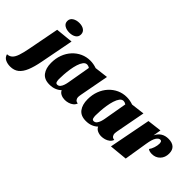

<svg xmlns="http://www.w3.org/2000/svg" viewBox="-163 -1427 2298 2298"><g transform="rotate(45 986.0 -278.0)"><path d="M224 -588Q174 -588 141 -609Q108 -630 108 -670Q108 -711 143 -733.5Q178 -756 228 -756Q277 -756 308 -734Q339 -712 339 -672Q339 -631 306 -609.5Q273 -588 224 -588ZM9 200Q-36 200 -72.5 182.5Q-109 165 -121 122Q-81 120 -55.5 96Q-30 72 -12.5 20.5Q5 -31 21 -115L97 -510L318 -532L236 -106Q217 -6 189 62.5Q161 131 118 165.5Q75 200 9 200Z M494 20Q407 20 366 -34Q325 -88 325 -179Q325 -255 349 -319Q373 -383 416.5 -430.5Q460 -478 517 -504Q574 -530 640 -530Q693 -530 747 -511L918 -532L848 -160Q847 -152 845 -140Q843 -128 843 -118Q843 -98 855 -80.5Q867 -63 895 -61Q886 -33 863 -15Q840 3 811 11.5Q782 20 754 20Q720 20 689.5 6Q659 -8 646 -37Q620 -11 582 4.5Q544 20 494 20ZM561 -45Q585 -45 600.5 -64Q616 -83 624.5 -110Q633 -137 637 -161L688 -455Q676 -463 665 -466.5Q654 -470 645 -470Q617 -470 597 -443.5Q577 -417 563.5 -374Q550 -331 542.5 -282Q535 -233 532 -187Q529 -141 529 -109Q529 -87 534.5 -66Q540 -45 561 -45Z M1111 20Q1024 20 983 -34Q942 -88 942 -179Q942 -255 966 -319Q990 -383 1033.5 -430.5Q1077 -478 1134 -504Q1191 -530 1257 -530Q1310 -530 1364 -511L1535 -532L1465 -160Q1464 -152 1462 -140Q1460 -128 1460 -118Q1460 -98 1472 -80.5Q1484 -63 1512 -61Q1503 -33 1480 -15Q1457 3 1428 11.5Q1399 20 1371 20Q1337 20 1306.5 6Q1276 -8 1263 -37Q1237 -11 1199 4.5Q1161 20 1111 20ZM1178 -45Q1202 -45 1217.5 -64Q1233 -83 1241.5 -110Q1250 -137 1254 -161L1305 -455Q1293 -463 1282 -466.5Q1271 -470 1262 -470Q1234 -470 1214 -443.5Q1194 -417 1180.5 -374Q1167 -331 1159.5 -282Q1152 -233 1149 -187Q1146 -141 1146 -109Q1146 -87 1151.5 -66Q1157 -45 1178 -45Z M1539 22 1642 -510 1823 -532 1806 -432Q1853 -530 1963 -530Q2025 -530 2059 -500Q2093 -470 2093 -410Q2093 -343 2052.5 -301Q2012 -259 1949 -259Q1930 -259 1911.5 -263.5Q1893 -268 1883 -278Q1902 -302 1914.5 -341Q1927 -380 1927 -411Q1927 -427 1922 -440Q1917 -453 1899 -453Q1875 -453 1852 -419Q1829 -385 1815 -298L1767 0Z"/></g></svg>

Font: Sansita Swashed Black
Style: Regular
Weight: 900
Designer: Pablo Cosgaya
Foundry: Omnibus-Type
Version: Version 1.003; ttfautohint (v1.8.3)